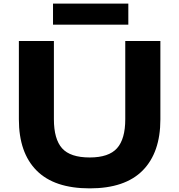

<svg xmlns="http://www.w3.org/2000/svg" viewBox="-20 -1038 997 1068"><path d="M872.1 -810.1V-374Q872.1 -189.5 773.7 -89.8Q675.3 9.8 479 9.8Q282.2 9.8 183.6 -89.4Q85 -188.5 85 -374V-810.1H279.8V-375Q279.8 -264.2 325.4 -213.1Q371.1 -162.1 479 -162.1Q585 -162.1 630.9 -213.4Q676.8 -264.6 676.8 -375V-810.1ZM693.8 -1018.1V-900.9H274.9V-1018.1Z"/></svg>

Font: Sinkin Sans 800 Black
Style: Regular
Weight: 900
Designer: Keith Bates
Foundry: K-Type
Version: Sinkin Sans (version 1.0)  by Keith Bates   •   © 2014   www